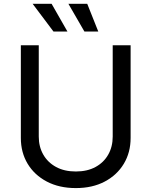

<svg xmlns="http://www.w3.org/2000/svg" viewBox="-20 -962 784 994"><path d="M372.6 11.7Q286.6 11.7 222.4 -22Q158.2 -55.7 123 -114.3Q87.9 -172.9 87.9 -247.6V-727.5H180.7V-254.9Q180.7 -202.6 203.9 -161.9Q227.1 -121.1 270 -97.7Q313 -74.2 372.6 -74.2Q432.1 -74.2 474.9 -97.7Q517.6 -121.1 540.5 -161.9Q563.5 -202.6 563.5 -254.9V-727.5H656.2V-247.6Q656.2 -172.9 621.1 -114.3Q585.9 -55.7 522.2 -22Q458.5 11.7 372.6 11.7ZM417 -798.8 334 -942.4H431.6L488.8 -798.8ZM256.8 -798.8 148.9 -942.4H247.1L329.1 -798.8Z"/></svg>

Font: Atlassian Sans
Style: Regular
Weight: 400
Designer: Rasmus Andersson
Foundry: Modifications by Atlassian Pty Ltd, manufactured by rsms
Version: Version 4.001;git-9221beed3